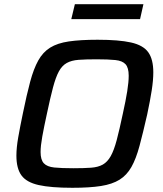

<svg xmlns="http://www.w3.org/2000/svg" viewBox="-20 -885 777 913"><path d="M324 8Q222 8 164 -5Q106 -18 82 -51Q58 -84 58 -145Q58 -182 66.5 -231Q75 -280 89 -347Q107 -435 123.5 -496.5Q140 -558 162 -597.5Q184 -637 218.5 -658.5Q253 -680 307.5 -688Q362 -696 444 -696Q545 -696 603 -683Q661 -670 685 -636.5Q709 -603 709 -541Q709 -504 701.5 -455.5Q694 -407 680 -341Q660 -253 643.5 -191.5Q627 -130 605 -91Q583 -52 548.5 -30.5Q514 -9 460 -0.5Q406 8 324 8ZM329 -85Q379 -85 413 -87.5Q447 -90 469 -102.5Q491 -115 506.5 -142.5Q522 -170 535 -219Q548 -268 564 -344Q578 -407 585 -451Q592 -495 592 -525Q592 -563 577 -579.5Q562 -596 528.5 -599.5Q495 -603 439 -603Q388 -603 354 -600.5Q320 -598 297.5 -585.5Q275 -573 260 -545.5Q245 -518 232 -469Q219 -420 203 -344Q189 -280 181 -235.5Q173 -191 173 -162Q173 -125 188.5 -108.5Q204 -92 238 -88.5Q272 -85 329 -85ZM319 -794 336 -865H662L646 -794Z"/></svg>

Font: Saira Medium
Style: Italic
Weight: 500
Italic angle: -12°
Designer: Hector Gatti with collaboration of the Omnibus-Type team
Foundry: Omnibus-Type
Version: Version 1.100; ttfautohint (v1.8.3)